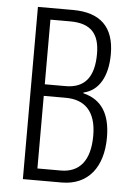

<svg xmlns="http://www.w3.org/2000/svg" viewBox="-52 -754 546 793"><g transform="rotate(5 221.0 -357.0)"><path d="M73 -714V0H234C343 0 404 -78 404 -201C404 -297 369 -356 291 -375V-378C355 -392 390 -454 390 -546C390 -658 332 -714 218 -714ZM129 -398V-666H211C298 -666 333 -624 333 -542C333 -446 295 -398 215 -398ZM129 -350H220C297 -350 347 -307 347 -204C347 -100 303 -49 226 -49H129Z"/></g></svg>

Font: Noto Sans Display Condensed Light
Style: Regular
Weight: 300
Width: 3
Designer: Monotype Design Team
Foundry: Monotype Imaging Inc.
Version: Version 1.900